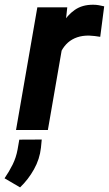

<svg xmlns="http://www.w3.org/2000/svg" viewBox="-67 -560 469 827"><path d="M209.5 -405.8 139.2 0H2L93.8 -528.3H222.7ZM381.8 -532.7 364.7 -401.4Q353 -403.3 341.1 -404.8Q329.1 -406.2 316.9 -406.7Q288.6 -407.2 265.6 -399.4Q242.7 -391.6 225.8 -376.7Q209 -361.8 197.5 -340.3Q186 -318.8 180.2 -292L153.3 -300.8Q158.2 -338.4 169.7 -380.1Q181.2 -421.9 201.9 -458.3Q222.7 -494.6 255.1 -517.3Q287.6 -540 334.5 -539.6Q346.7 -539.6 358.2 -537.6Q369.6 -535.6 381.8 -532.7ZM112.8 41 109.4 76.2Q104 125.5 79.3 169.4Q54.7 213.4 19.5 247.1L-47.4 208Q-27.3 178.7 -12.5 148.7Q2.4 118.7 8.8 83.5L16.1 41.5Z"/></svg>

Font: Roboto
Style: Bold Italic
Weight: 700
Italic angle: -12°
Designer: Christian Robertson
Foundry: Google
Version: Version 3.0